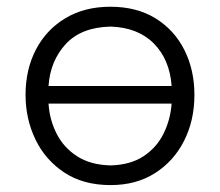

<svg xmlns="http://www.w3.org/2000/svg" viewBox="-20 -526 637 556"><path d="M300.5 10Q221 10 166 -26.5Q111 -63 82.5 -122.5Q54 -182 54 -251Q54 -325 84.2 -382.8Q114.5 -440.5 169.8 -473.5Q225 -506.5 299.5 -506.5Q376 -506.5 430.5 -472.8Q485 -439 514 -381.2Q543 -323.5 543 -251Q543 -177.5 513.2 -118.5Q483.5 -59.5 429 -24.8Q374.5 10 300.5 10ZM300 -449Q215 -447 170.2 -398.2Q125.5 -349.5 120.5 -277H477Q471.5 -353.5 425.5 -400Q379.5 -446.5 300 -449ZM300 -47Q357.5 -48.5 395.5 -73.5Q433.5 -98.5 453.5 -138.8Q473.5 -179 477 -226H120.5Q123.5 -179 144 -138.8Q164.5 -98.5 203.2 -73.5Q242 -48.5 300 -47Z"/></svg>

Font: Commissioner Flair Light
Style: Regular
Weight: 300
Designer: Kostas Bartsokas
Foundry: Kostas Bartsokas
Version: Version 1.000; ttfautohint (v1.8.3)